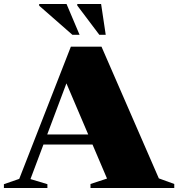

<svg xmlns="http://www.w3.org/2000/svg" viewBox="-34 -938 890 958"><path d="M159.5 -217V-267H509.5V-217ZM758.5 -48 835.5 -20V0H417.5V-20L500 -47L282.5 -557L317.5 -575.5L118 -44.5L202.5 -19V0H-14.5V-19L62 -45.5L319.5 -705H472.5ZM363 -764.5H327L161.5 -909.5V-918H298ZM493.5 -764.5H461.5L351.5 -910.5V-918H470.5Z"/></svg>

Font: Newsreader 60pt ExtraBold
Style: Regular
Weight: 800
Designer: Hugues Gentile
Foundry: Production Type
Version: Version 1.003